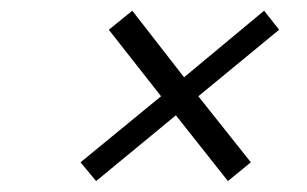

<svg xmlns="http://www.w3.org/2000/svg" viewBox="-20 -408 567 355"><path d="M346.7 -230 443.8 -107.9 401.4 -73.2 305.2 -194.8 157.7 -73.2 128.9 -107.9 277.8 -230 181.2 -353 224.6 -388.2 320.3 -265.1 468.3 -388.2 496.1 -353Z"/></svg>

Font: Linux Biolinum G
Style: Italic
Weight: 400
Italic angle: -12°
Designer: Philipp H. Poll
Foundry: Philipp H. Poll
Version: Version 0.5.1